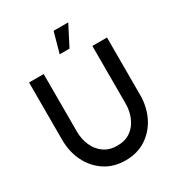

<svg xmlns="http://www.w3.org/2000/svg" viewBox="-210 -1035 1095 1182"><g transform="rotate(-30 337.0 -443.5)"><path d="M337 13Q253 13 190.8 -28Q128.5 -69 94.2 -138.2Q60 -207.5 60 -292V-700H164V-292Q164 -237 184.2 -191.2Q204.5 -145.5 243.2 -118.2Q282 -91 337 -91Q393.5 -91 432 -118.2Q470.5 -145.5 490.2 -191.2Q510 -237 510 -292V-700H614V-292Q614 -207.5 579.8 -138.2Q545.5 -69 483.2 -28Q421 13 337 13ZM310 -756 350 -900H454L380 -756Z"/></g></svg>

Font: Urbanist SemiBold
Style: Regular
Weight: 600
Designer: Corey Hu
Foundry: Corey Hu
Version: Version 1.321; ttfautohint (v1.8.4.7-5d5b)